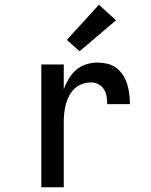

<svg xmlns="http://www.w3.org/2000/svg" viewBox="-20 -793 640 813"><path d="M155 0V-520H250V-416Q259 -439 271.5 -460Q284 -481 302.5 -497Q321 -513 344.5 -520.5Q368 -528 393 -528Q414 -528 435 -523Q456 -518 473 -505Q490 -492 501.5 -474Q513 -456 519 -435.5Q525 -415 527.5 -394Q530 -373 530 -352H434Q434 -368 431.5 -384Q429 -400 420.5 -414Q412 -428 397.5 -436Q383 -444 366 -444Q347 -444 328.5 -437.5Q310 -431 296 -418Q282 -405 273 -387.5Q264 -370 259 -351.5Q254 -333 252 -314Q250 -295 250 -276V0ZM317 -576 263 -624 399 -773 471 -707Z"/></svg>

Font: Iosevka Custom Medium Extended
Style: Regular
Weight: 500
Width: 7
Monospace: yes
Designer: Belleve Invis
Foundry: Belleve Invis
Version: Version 11.2.4; ttfautohint (v1.8.4)